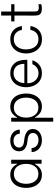

<svg xmlns="http://www.w3.org/2000/svg" viewBox="1172 -1912 942 3326"><g transform="rotate(-90 1643.0 -249.0)"><path d="M51 -267Q51 -345 77.5 -407.5Q104 -470 155.5 -506Q207 -542 279 -542Q350 -542 394.5 -507.5Q439 -473 463 -424H470V-526H539V0H470V-114H463Q437 -63 391.5 -28.5Q346 6 275 6Q205 6 154.5 -30Q104 -66 77.5 -128Q51 -190 51 -267ZM122 -268Q122 -176 166 -115.5Q210 -55 294 -55Q378 -55 422.5 -115.5Q467 -176 467 -268Q467 -360 422.5 -420Q378 -480 294 -480Q209 -480 165.5 -419.5Q122 -359 122 -268Z M742 -173V-169Q742 -141 757.5 -114Q773 -87 804 -70Q835 -53 879 -53Q932 -53 967 -78.5Q1002 -104 1002 -150Q1002 -188 975.5 -210Q949 -232 909 -238L837 -248Q770 -258 727.5 -292.5Q685 -327 685 -390Q685 -461 737 -501.5Q789 -542 870 -542Q929 -542 972 -519.5Q1015 -497 1037.5 -460Q1060 -423 1060 -380V-377H990V-379Q990 -401 978 -425.5Q966 -450 938.5 -468Q911 -486 868 -486Q815 -486 782.5 -459Q750 -432 750 -390Q750 -357 773.5 -334.5Q797 -312 834 -307L913 -296Q980 -285 1025.5 -251.5Q1071 -218 1071 -151Q1071 -105 1045.5 -69Q1020 -33 976 -13.5Q932 6 877 6Q814 6 767.5 -19Q721 -44 696.5 -84.5Q672 -125 672 -169V-173Z M1198 -526H1267V-424H1274Q1298 -473 1342.5 -507.5Q1387 -542 1458 -542Q1530 -542 1581.5 -506Q1633 -470 1659.5 -407.5Q1686 -345 1686 -267Q1686 -190 1659.5 -128Q1633 -66 1582 -30Q1531 6 1461 6Q1391 6 1345 -28.5Q1299 -63 1274 -114H1267V202H1198ZM1269 -267Q1269 -176 1314 -115.5Q1359 -55 1442 -55Q1527 -55 1571 -115.5Q1615 -176 1615 -268Q1615 -359 1571 -419.5Q1527 -480 1442 -480Q1359 -480 1314 -419Q1269 -358 1269 -267Z M1795 -268Q1795 -338 1822 -401Q1849 -464 1904 -503Q1959 -542 2039 -542Q2144 -542 2207 -471Q2270 -400 2270 -266V-247H1864V-240Q1864 -192 1885.5 -148.5Q1907 -105 1947 -79Q1987 -53 2038 -53Q2094 -53 2134 -81.5Q2174 -110 2194 -159H2262Q2240 -88 2184 -41Q2128 6 2039 6Q1959 6 1904 -33Q1849 -72 1822 -135Q1795 -198 1795 -268ZM2201 -298Q2197 -397 2153 -441Q2109 -485 2039 -485Q1961 -485 1915.5 -433Q1870 -381 1866 -298Z M2380 -268Q2380 -338 2407 -400.5Q2434 -463 2489.5 -502.5Q2545 -542 2627 -542Q2696 -542 2745 -514Q2794 -486 2821 -440Q2848 -394 2855 -341H2788Q2778 -403 2737 -442Q2696 -481 2627 -481Q2541 -481 2495.5 -420.5Q2450 -360 2450 -268Q2450 -175 2495.5 -114.5Q2541 -54 2627 -54Q2696 -54 2737 -92.5Q2778 -131 2788 -194H2855Q2848 -141 2821 -95Q2794 -49 2745 -21Q2696 7 2627 7Q2545 7 2489.5 -32Q2434 -71 2407 -134Q2380 -197 2380 -268Z M3037 -526V-700H3106V-526H3233V-470H3106V-141Q3106 -103 3109.5 -85.5Q3113 -68 3128 -58Q3143 -48 3177 -48Q3203 -48 3233 -55V-5Q3223 -1 3202.5 2Q3182 5 3159 5Q3106 5 3079.5 -10.5Q3053 -26 3044.5 -53Q3036 -80 3036 -126L3037 -470H2935V-526Z"/></g></svg>

Font: Lopes Sans Light
Style: Regular
Weight: 300
Designer: Gabriel Lam, Diego Maldonado
Foundry: TypeRant, Foresti Design
Version: Version 4.000